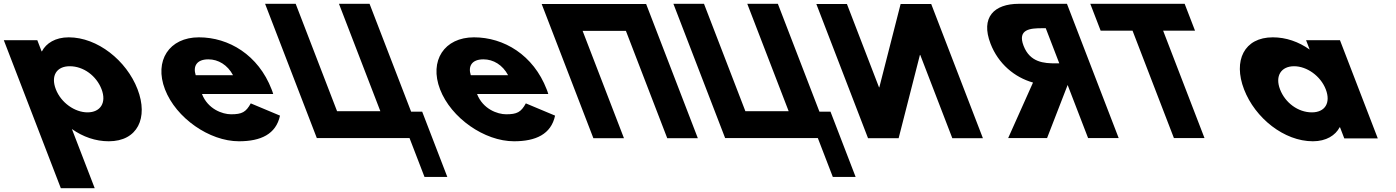

<svg xmlns="http://www.w3.org/2000/svg" viewBox="-145 -723 7291 1003"><path d="M573.5 -257C515.7 -407 364.1 -528 214.1 -528C144.1 -528 96 -497 74.2 -455H72.2L49.9 -513H-125.1L172.7 260H349.7L230.6 -49C288.4 -8 354.3 15 423.3 15C573.3 15 631.3 -107 573.5 -257ZM385.5 -257C412.8 -186 379.1 -136 312.1 -136C246.1 -136 173.8 -186 146.5 -257C119.5 -327 150.3 -377 219.3 -377C291.3 -377 358.5 -327 385.5 -257Z M1282.1 -232C1280.8 -238 1276.6 -249 1273.9 -256C1204.5 -436 1050.1 -528 894.1 -528C739.1 -528 659.1 -406 716.9 -256C774.3 -107 948.3 15 1103.3 15C1217.3 15 1297 -22 1317.7 -119L1165 -183C1139.7 -137 1119 -126 1062 -126C1017 -126 940.6 -153 910.1 -232ZM877.4 -330C862.3 -377 882.4 -413 943.4 -413C995.4 -413 1043.6 -384 1072.4 -330Z M1841.9 -142.2H1615.8L1399.6 -703.2H1239.8L1510 -1.9H1994.3L2072.6 201.4H2191.8L2060.5 -139.6H2002.7L1785.5 -703.2H1625.7Z M2719.1 -232C2717.8 -238 2713.6 -249 2710.9 -256C2641.5 -436 2487.1 -528 2331.1 -528C2176.1 -528 2096.1 -406 2153.9 -256C2211.3 -107 2385.3 15 2540.3 15C2654.3 15 2734 -22 2754.7 -119L2602 -183C2576.7 -137 2556 -126 2499 -126C2454 -126 2377.6 -153 2347.1 -232ZM2314.4 -330C2299.3 -377 2319.4 -413 2380.4 -413C2432.4 -413 2480.6 -384 2509.4 -330Z M2898.5 -561.9H3124.6L3340.7 -0.9H3500.5L3230.4 -702.1H3070.6H2844.5H2684.7L2954.8 -0.9H3114.6Z M3974.9 -142.2H3748.8L3532.6 -703.2H3372.8L3643 -1.9H4127.3L4205.6 201.4H4324.8L4193.5 -139.6H4135.7L3918.5 -703.2H3758.7Z M4662.3 -436.1H4660.6L4549.4 -0.9H4389.6L4119.5 -702.1H4279.3L4446.9 -266.9H4448.6L4559.8 -702.1H4719.6L4989.7 -0.9H4829.9Z M5428.7 -703.1 5698.9 -1.9H5539.1L5432.3 -279L5324.9 -1.9H5121.7L5251.4 -291.7C5155.1 -318.9 5070.1 -389.5 5029.5 -494.9C4976.5 -632.6 5047.9 -703.1 5177.9 -703.1ZM5388.7 -392 5318 -575.6H5299.3C5239 -575.6 5168.4 -571.4 5202.1 -483.8C5235.8 -396.3 5309.7 -392 5370 -392Z M5604.7 -562.9H5771.3L5987.4 -1.9H6147.2L5931.1 -562.9H6097.7L6043.6 -703.1H5550.6Z M6353.9 -256C6411.7 -106 6563.3 15 6713.3 15C6783.3 15 6831.3 -16 6853.2 -58H6855.2L6877.5 0H7052.5L6854.9 -513H6677.9L6696.7 -464C6638.9 -505 6573.1 -528 6504.1 -528C6354.1 -528 6296.1 -406 6353.9 -256ZM6541.9 -256C6514.5 -327 6548.3 -377 6615.3 -377C6681.3 -377 6753.5 -327 6780.9 -256C6807.8 -186 6777.1 -136 6708.1 -136C6636.1 -136 6568.8 -186 6541.9 -256Z"/></svg>

Font: Hussar
Style: BdOpOblFour
Weight: 700
Foundry: Cannot Into Space Fonts
Version: Version 2.00